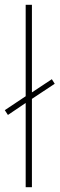

<svg xmlns="http://www.w3.org/2000/svg" viewBox="-20 -780 248 800"><path d="M87 0V-351L13 -301L0 -321L87 -379V-760H113V-395L196 -450L208 -431L113 -368V0Z"/></svg>

Font: Noto Sans Tamil SemiCondensed Thin
Style: Regular
Weight: 100
Width: 4
Designer: Jelle Bosma - Monotype Design Team
Foundry: Monotype Imaging Inc.
Version: Version 2.004; ttfautohint (v1.8.4.7-5d5b)